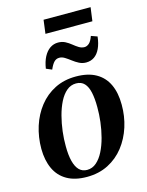

<svg xmlns="http://www.w3.org/2000/svg" viewBox="-131 -964 806 1055"><g transform="rotate(-15 272.0 -436.0)"><path d="M312.5 -536.5Q381 -536.5 426.2 -511Q471.5 -485.5 494 -437.5Q516.5 -389.5 516.5 -322Q517 -256.5 497.8 -196.2Q478.5 -136 441.8 -89Q405 -42 351.8 -14.8Q298.5 12.5 230 12.5Q162.5 12.5 117.2 -13.5Q72 -39.5 49.8 -87.5Q27.5 -135.5 27 -201Q27 -268 46.2 -328.5Q65.5 -389 102.5 -436Q139.5 -483 192.5 -509.8Q245.5 -536.5 312.5 -536.5ZM304 -499.5Q273.5 -499.5 250 -479.5Q226.5 -459.5 209.5 -425.8Q192.5 -392 181.5 -350.2Q170.5 -308.5 165.2 -264.5Q160 -220.5 160.5 -180.5Q160.5 -130 169.5 -95Q178.5 -60 196.2 -42.2Q214 -24.5 241 -24.5Q271 -24.5 294.2 -44.8Q317.5 -65 334.5 -98.8Q351.5 -132.5 362.5 -174.2Q373.5 -216 378.8 -260Q384 -304 383.5 -343.5Q383.5 -392 376 -427Q368.5 -462 351 -480.8Q333.5 -499.5 304 -499.5ZM165 -620.5Q171 -659.5 185.2 -686.5Q199.5 -713.5 220.2 -727.8Q241 -742 266.5 -742Q289 -742 306.8 -732.8Q324.5 -723.5 339.8 -711Q355 -698.5 370 -689.2Q385 -680 401.5 -680Q415 -680 427.8 -691Q440.5 -702 450.5 -730.5L485.5 -718Q481 -678.5 468.2 -651.2Q455.5 -624 435.5 -610Q415.5 -596 388.5 -596Q367.5 -596 349 -605.5Q330.5 -615 314 -627.8Q297.5 -640.5 282.2 -650Q267 -659.5 251.5 -659.5Q234 -659.5 221.8 -647Q209.5 -634.5 197.5 -606.5ZM222.5 -883.5H490L479.5 -806H212.5Z"/></g></svg>

Font: Merriweather 96pt SemiBold
Style: Italic
Weight: 600
Italic angle: -7.8°
Version: Version 2.101